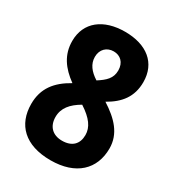

<svg xmlns="http://www.w3.org/2000/svg" viewBox="-176 -831 868 948"><g transform="rotate(30 257.5 -357.0)"><path d="M256 10C401 10 480 -68 480 -186C480 -269 426 -326 347 -376C418 -416 461 -469 461 -553C461 -662 383 -724 259 -724C137 -724 55 -662 55 -554C55 -476 95 -421 160 -374C81 -330 35 -273 35 -184C35 -66 110 10 256 10ZM256 -445C215 -471 191 -502 191 -542C191 -585 220 -612 259 -612C296 -612 325 -587 325 -541C325 -496 298 -472 256 -445ZM257 -102C203 -102 171 -135 171 -188C171 -239 202 -275 255 -306C317 -266 344 -228 344 -184C344 -133 314 -102 257 -102Z"/></g></svg>

Font: Noto Sans Oriya Cond Bold
Style: Bold
Weight: 700
Width: 3
Designer: Amélie Bonet and Sol Matas
Foundry: Google LLC
Version: Version 2.006